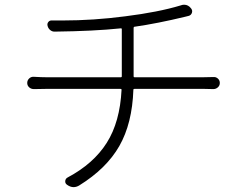

<svg xmlns="http://www.w3.org/2000/svg" viewBox="-20 -766 1040 809"><path d="M543 -444.3Q543 -440.4 547.9 -440.4H833Q851.6 -440.4 878.9 -441.4Q889.6 -442.4 897.9 -435.1Q906.2 -427.7 906.2 -416.5Q906.2 -405.3 897.9 -397.9Q889.6 -390.6 878.9 -390.6Q856.4 -391.6 835 -391.6H546.9Q542 -391.6 542 -387.7Q537.1 -246.1 482.9 -150.9Q428.7 -55.7 313.5 15.6Q301.8 22.5 290 22.5Q276.4 22.5 262.7 12.7Q253.9 6.8 254.9 -3.4Q255.9 -13.7 265.6 -18.6Q374 -76.2 429.7 -164.1Q485.4 -252 492.2 -387.7Q492.2 -391.6 487.3 -391.6H181.6Q149.4 -391.6 123 -390.6Q111.3 -390.6 103 -397.9Q94.7 -405.3 94.7 -416.5Q94.7 -427.7 103 -435.5Q111.3 -443.4 123 -442.4Q155.3 -440.4 179.7 -440.4H488.3Q493.2 -440.4 493.2 -444.3V-642.6Q493.2 -647.5 488.3 -646.5Q376 -634.8 212.9 -632.8Q201.2 -631.8 192.4 -638.7Q183.6 -645.5 180.7 -656.2Q177.7 -666 183.6 -673.3Q189.5 -680.7 199.2 -679.7Q220.7 -679.7 243.2 -679.7Q374 -679.7 507.8 -697.3Q647.5 -714.8 741.2 -743.2Q748 -746.1 755.9 -746.1Q773.4 -746.1 785.2 -730.5Q792 -721.7 788.6 -711.9Q785.2 -702.1 775.4 -699.2Q766.6 -697.3 759.8 -695.3Q642.6 -667 546.9 -653.3Q543 -653.3 543 -648.4Z"/></svg>

Font: Gen Jyuu Gothic L Monospace Light
Style: Regular
Weight: 300
Designer: [Source Han Sans]
Ryoko NISHIZUKA  (kana & ideographs); Paul D. Hunt (Latin, Greek & Cyrillic); Wenlong ZHANG  (bopomofo
Version: Version 1.002.20150607